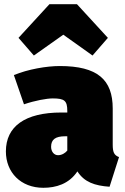

<svg xmlns="http://www.w3.org/2000/svg" viewBox="-20 -871 593 913"><path d="M281 -706 420 -607 493 -691 346 -851H215L68 -691L141 -607ZM516 -184V-355C516 -492 444 -557 264 -557C202 -557 114 -542 46 -514L94 -375C147 -393 202 -403 231 -403C287 -403 300 -392 300 -343V-336H272C99 -336 8 -270 8 -151C8 -51 79 22 186 22C246 22 308 4 348 -56C381 -5 430 12 501 17L546 -124C522 -133 516 -148 516 -184ZM256 -133C237 -133 223 -150 223 -173C223 -208 244 -223 290 -223H300V-155C290 -143 274 -133 256 -133Z"/></svg>

Font: Fira Sans Ultra
Style: Regular
Weight: 950
Designer: Carrois Corporate & Edenspiekermann AG
Foundry: Carrois Corporate GbR & Edenspiekermann AG
Version: Version 4.203;PS 004.203;hotconv 1.0.88;makeotf.lib2.5.64775